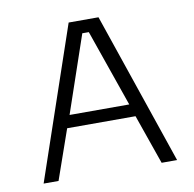

<svg xmlns="http://www.w3.org/2000/svg" viewBox="-67 -638 705 697"><g transform="rotate(-10 285.0 -290.0)"><path d="M39 -10H94L158 -193H410L474 -10H531L340 -570H230ZM175 -239 272 -523H296L395 -239Z"/></g></svg>

Font: Charger Sport
Style: ExLit
Weight: 200
Designer: Jasper
Foundry: Cannot Into Space Fonts
Version: Version 1.1